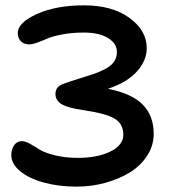

<svg xmlns="http://www.w3.org/2000/svg" viewBox="-20 -740 638 713"><path d="M264.2 -46.9Q198.7 -46.9 143.3 -62Q87.9 -77.1 54.9 -104.2Q22 -131.3 22 -164.1Q22 -185.5 32.5 -200.7Q43 -215.8 61 -215.8Q73.7 -215.8 91.3 -206.1Q108.9 -196.3 126.7 -184.8Q144.5 -173.3 182.6 -163.6Q220.7 -153.8 270 -153.8Q341.3 -153.8 389.6 -177.2Q438 -200.7 438 -240.2Q438 -279.8 405.8 -299.3Q373.5 -318.8 289.1 -331.1Q234.9 -338.4 210.4 -352.3Q186 -366.2 186 -391.1Q186 -414.6 207 -424.8Q225.1 -433.6 298.8 -456.1Q357.9 -473.1 386 -493.4Q414.1 -513.7 414.1 -546.9Q414.1 -578.6 380.9 -598.9Q347.7 -619.1 291 -619.1Q248 -619.1 211.9 -612.3Q175.8 -605.5 156.7 -597.2Q137.7 -588.9 119.1 -582Q100.6 -575.2 87.9 -575.2Q68.4 -575.2 57.1 -587.2Q45.9 -599.1 45.9 -617.2Q45.9 -655.8 117.2 -688Q188.5 -720.2 292 -720.2Q396.5 -720.2 460.7 -673.6Q524.9 -627 524.9 -561Q524.9 -515.6 489 -475.1Q453.1 -434.6 380.9 -410.2Q470.2 -392.6 510.5 -351.1Q550.8 -309.6 550.8 -243.2Q550.8 -199.2 526.4 -161.6Q502 -124 461.7 -99.4Q421.4 -74.7 370.1 -60.8Q318.8 -46.9 264.2 -46.9Z"/></svg>

Font: Shantell Sans Irregular Bouncy
Style: Regular
Weight: 500
Designer: Stephen Nixon, Anya Danilova, Shantell Martin
Foundry: Arrow Type
Version: Version 1.006;[9816181b4]